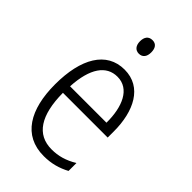

<svg xmlns="http://www.w3.org/2000/svg" viewBox="-225 -808 895 895"><g transform="rotate(45 222.5 -360.5)"><path d="M225 -731C199 -731 187 -713 187 -686C187 -658 201 -641 224 -641C248 -641 261 -658 261 -686C261 -713 250 -731 225 -731ZM230 -542C111 -542 49 -434 49 -264C49 -99 112 10 248 10C299 10 340 -2 379 -23V-75C335 -49 297 -38 252 -38C154 -38 104 -115 103 -262H398V-303C398 -434 346 -542 230 -542ZM230 -495C310 -495 346 -412 345 -307H105C112 -432 157 -495 230 -495Z"/></g></svg>

Font: Noto Sans Thai Cond Light
Style: Regular
Weight: 300
Width: 3
Designer: Monotype Design Team
Foundry: Monotype Imaging Inc.
Version: Version 2.002